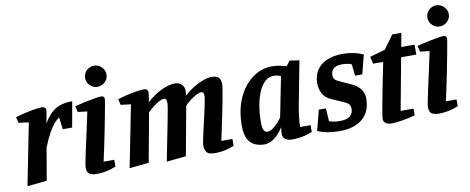

<svg xmlns="http://www.w3.org/2000/svg" viewBox="-65 -1023 3263 1333"><g transform="rotate(-10 1566.5 -357.0)"><path d="M39 10 125 -425 54 -434 44 -475Q72 -484 107.5 -492.5Q143 -501 176.5 -506.5Q210 -512 232 -512Q246 -512 253 -504.5Q260 -497 260 -485Q260 -482 256.5 -463.5Q253 -445 249.5 -425.5Q246 -406 244 -396Q268 -437 295.5 -464Q323 -491 359.5 -504Q396 -517 447 -517L415 -337H349L338 -422Q322 -412 303.5 -391.5Q285 -371 263.5 -333Q242 -295 216 -231L177 -4Z M529 10Q495 10 477 -1.5Q459 -13 459 -48Q459 -57 464.5 -85.5Q470 -114 479 -156Q488 -198 498.5 -245.5Q509 -293 519.5 -341Q530 -389 538 -429L472 -437L462 -479Q500 -489 538 -497Q576 -505 607 -510Q638 -515 652 -515Q662 -515 667.5 -509Q673 -503 673 -493Q673 -489 667.5 -457.5Q662 -426 653 -378.5Q644 -331 633 -275.5Q622 -220 610.5 -165Q599 -110 589 -66H664V-18Q628 -3 593 3.5Q558 10 529 10ZM638 -585Q608 -585 585.5 -607Q563 -629 563 -660Q563 -690 585.5 -712Q608 -734 638 -734Q668 -734 691 -712Q714 -690 714 -659Q714 -629 691.5 -607Q669 -585 638 -585Z M759 10 845 -425 774 -434 764 -475Q794 -485 830 -493.5Q866 -502 899.5 -507Q933 -512 953 -512Q967 -512 972.5 -505.5Q978 -499 979 -492Q980 -485 980 -485Q980 -480 978 -467Q976 -454 974 -440Q972 -426 970 -418Q999 -445 1033.5 -467Q1068 -489 1104 -502Q1140 -515 1170 -515Q1199 -515 1217 -497.5Q1235 -480 1235 -454Q1235 -447 1234.5 -437.5Q1234 -428 1232 -418Q1261 -445 1296 -467Q1331 -489 1365.5 -502Q1400 -515 1427 -515Q1465 -515 1479 -500Q1493 -485 1493 -450Q1493 -440 1488 -410Q1483 -380 1475 -337.5Q1467 -295 1457 -246.5Q1447 -198 1437 -151Q1427 -104 1419 -66H1497V-18Q1469 -5 1432.5 2.5Q1396 10 1369 10Q1347 10 1329 6.5Q1311 3 1300.5 -12Q1290 -27 1290 -60Q1290 -68 1295 -92.5Q1300 -117 1307.5 -151Q1315 -185 1324 -222.5Q1333 -260 1340.5 -295Q1348 -330 1353 -356.5Q1358 -383 1358 -393Q1358 -407 1355 -415Q1352 -423 1339 -423Q1325 -423 1303 -411.5Q1281 -400 1259 -383Q1237 -366 1221 -348L1158 -4L1021 10Q1029 -30 1038.5 -79Q1048 -128 1058 -178Q1068 -228 1076.5 -272Q1085 -316 1090.5 -346.5Q1096 -377 1096 -387Q1096 -403 1093 -413Q1090 -423 1075 -423Q1061 -423 1040.5 -411.5Q1020 -400 998.5 -383Q977 -366 959 -348L896 -4Z M1709 10Q1674 10 1643.5 -3.5Q1613 -17 1595 -50.5Q1577 -84 1577 -143Q1577 -256 1615 -339.5Q1653 -423 1716.5 -469Q1780 -515 1855 -515Q1884 -515 1914 -508.5Q1944 -502 1956 -498L1982 -533L2050 -523L1991 -215Q1984 -176 1979 -134Q1974 -92 1974 -66H2048V-18Q2008 -2 1973 4Q1938 10 1907 10Q1877 10 1858.5 -2.5Q1840 -15 1840 -43Q1840 -47 1840.5 -54.5Q1841 -62 1842 -71Q1843 -80 1844 -87Q1826 -58 1804 -36Q1782 -14 1758.5 -2Q1735 10 1709 10ZM1746 -73Q1763 -73 1783 -87Q1803 -101 1821 -120.5Q1839 -140 1849 -155L1905 -437Q1891 -443 1879.5 -445.5Q1868 -448 1854 -448Q1820 -448 1794 -424.5Q1768 -401 1749.5 -359Q1731 -317 1721.5 -262.5Q1712 -208 1712 -145Q1712 -104 1721 -88.5Q1730 -73 1746 -73Z M2240 10Q2204 10 2161 3.5Q2118 -3 2086 -19L2123 -162H2173L2179 -72Q2190 -66 2209 -62.5Q2228 -59 2257 -59Q2300 -59 2324 -76.5Q2348 -94 2348 -129Q2348 -144 2341 -157Q2334 -170 2303 -183L2224 -218Q2183 -235 2163.5 -267.5Q2144 -300 2144 -344Q2144 -398 2169 -436Q2194 -474 2241 -494.5Q2288 -515 2355 -515Q2391 -515 2428 -507.5Q2465 -500 2497 -485L2463 -351H2412L2403 -432Q2393 -438 2373.5 -441Q2354 -444 2335 -444Q2294 -444 2275.5 -426.5Q2257 -409 2257 -382Q2257 -363 2265.5 -352.5Q2274 -342 2296 -332L2379 -295Q2415 -279 2438 -250Q2461 -221 2461 -182Q2461 -88 2402 -39Q2343 10 2240 10Z M2605 20Q2577 20 2562.5 8.5Q2548 -3 2548 -22Q2548 -30 2553 -60Q2558 -90 2566 -134Q2574 -178 2584 -227.5Q2594 -277 2603.5 -325.5Q2613 -374 2621 -411H2550L2538 -461L2646 -492L2716 -588H2780L2762 -491H2856V-421H2749L2681 -55H2772V-8Q2723 6 2676 13Q2629 20 2605 20Z M2942 10Q2908 10 2890 -1.5Q2872 -13 2872 -48Q2872 -57 2877.5 -85.5Q2883 -114 2892 -156Q2901 -198 2911.5 -245.5Q2922 -293 2932.5 -341Q2943 -389 2951 -429L2885 -437L2875 -479Q2913 -489 2951 -497Q2989 -505 3020 -510Q3051 -515 3065 -515Q3075 -515 3080.5 -509Q3086 -503 3086 -493Q3086 -489 3080.5 -457.5Q3075 -426 3066 -378.5Q3057 -331 3046 -275.5Q3035 -220 3023.5 -165Q3012 -110 3002 -66H3077V-18Q3041 -3 3006 3.5Q2971 10 2942 10ZM3051 -585Q3021 -585 2998.5 -607Q2976 -629 2976 -660Q2976 -690 2998.5 -712Q3021 -734 3051 -734Q3081 -734 3104 -712Q3127 -690 3127 -659Q3127 -629 3104.5 -607Q3082 -585 3051 -585Z"/></g></svg>

Font: Manuale
Style: Bold Italic
Weight: 700
Italic angle: -11°
Version: Version 1.002